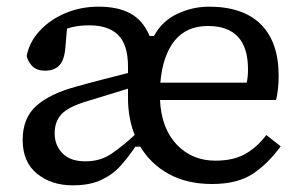

<svg xmlns="http://www.w3.org/2000/svg" viewBox="-20 -540 908 576"><path d="M604 -462Q539 -462 503.5 -417.5Q468 -373 461 -292H720Q722 -300 723 -310Q724 -320 724 -332Q724 -462 604 -462ZM616 12Q541 12 486.5 -18Q432 -48 401 -100H386Q366 -70 342.5 -43.5Q319 -17 284.5 -0.5Q250 16 198 16Q134 16 91 -19Q48 -54 48 -120Q48 -186 89 -222.5Q130 -259 208 -280Q247 -291 286 -301Q325 -311 364 -321V-340Q364 -406 334.5 -435Q305 -464 248 -464Q228 -464 211.5 -461.5Q195 -459 181 -454L176 -396Q173 -360 158 -344Q143 -328 116 -328Q89 -328 76 -342.5Q63 -357 60 -372Q68 -414 99 -447.5Q130 -481 176 -500.5Q222 -520 276 -520Q334 -520 371.5 -499.5Q409 -479 429 -432H442Q466 -477 512 -498.5Q558 -520 607 -520Q709 -520 762.5 -467Q816 -414 816 -312Q816 -291 813.5 -270Q811 -249 808 -240H460Q464 -155 510 -106.5Q556 -58 626 -58Q680 -58 715.5 -78Q751 -98 779 -135L822 -101Q785 -50 739 -19Q693 12 616 12ZM144 -140Q144 -104 167.5 -80Q191 -56 236 -56Q281 -56 314 -78.5Q347 -101 384 -135Q364 -186 364 -246V-274L240 -236Q186 -220 165 -198Q144 -176 144 -140Z"/></svg>

Font: Source Serif 4 Caption
Style: Regular
Weight: 400
Designer: Frank Grießhammer
Foundry: Adobe Systems Incorporated
Version: Version 4.004;hotconv 1.0.117;makeotfexe 2.5.65602